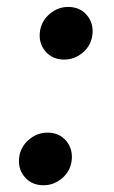

<svg xmlns="http://www.w3.org/2000/svg" viewBox="-20 -533 332 561"><path d="M106.9 8.3Q72.3 8.3 51.5 -16.6Q30.8 -41.5 36.6 -77.1Q42 -106.4 65.7 -126Q89.4 -145.5 118.7 -145.5Q153.8 -145.5 174.1 -120.6Q194.3 -95.7 189 -61Q184.6 -31.7 160.9 -11.7Q137.2 8.3 106.9 8.3ZM167.5 -358.9Q132.8 -358.9 112.1 -383.8Q91.3 -408.7 97.2 -444.3Q102.5 -473.6 126.2 -493.2Q149.9 -512.7 179.2 -512.7Q214.4 -512.7 234.6 -487.8Q254.9 -462.9 249.5 -428.2Q245.1 -398.9 221.4 -378.9Q197.8 -358.9 167.5 -358.9Z"/></svg>

Font: Inter 20pt SemiBold
Style: Italic
Weight: 600
Italic angle: -9.3988°
Version: Version 4.001;git-66647c0bb